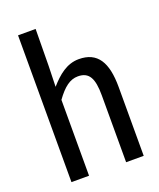

<svg xmlns="http://www.w3.org/2000/svg" viewBox="-142 -856 784 944"><g transform="rotate(-20 250.0 -384.0)"><path d="M67 0H159V-397C198 -451 232 -478 274 -478C333 -478 353 -438 353 -350V0H445V-360C445 -489 405 -556 307 -556C244 -556 197 -516 154 -467L157 -576L159 -768H67Z"/></g></svg>

Font: Noto Sans Mono CJK SC Regular
Style: Regular
Weight: 400
Designer: Ryoko NISHIZUKA (kana & ideographs); Paul D. Hunt (Latin, Greek & Cyrillic); Wenlong ZHANG (bopomofo); Sandoll Communica
Foundry: Adobe Systems Incorporated
Version: Version 1.005;PS 1.005;hotconv 1.0.96;makeotf.lib2.5.65012